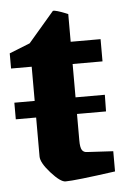

<svg xmlns="http://www.w3.org/2000/svg" viewBox="-46 -600 420 647"><g transform="rotate(-5 164.0 -276.5)"><path d="M231 -81.1 318.8 -76.2V-7.8Q182.1 11.2 149.9 11.2Q132.8 11.2 101.3 -23.9Q69.8 -59.1 69.8 -80.1V-211.9H1V-268.1H69.8V-383.8H0V-435.1L69.8 -462.9L157.2 -564.9Q161.1 -566.4 173.8 -562.5Q186.5 -558.6 197.3 -554.2L208 -549.8V-456.1H309.1V-380.9H208V-268.1H307.1L306.2 -211.9H208V-122.1Q208 -98.6 213.6 -89.8Q219.2 -81.1 231 -81.1Z"/></g></svg>

Font: Grenze
Style: Bold
Weight: 700
Designer: Renata Polastri
Foundry: Omnibus-Type
Version: Version 1.002;PS 001.002;hotconv 1.0.88;makeotf.lib2.5.64775